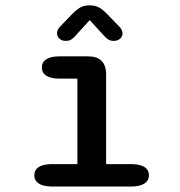

<svg xmlns="http://www.w3.org/2000/svg" viewBox="-20 -682 659 702"><path d="M171.5 0Q138.5 0 122 -10.8Q105.5 -21.5 105.5 -41Q105.5 -61 122 -71.5Q138.5 -82 171.5 -82H263V-394.5H198.5Q166 -394.5 149.5 -405Q133 -415.5 133 -435.5Q133 -455 149.5 -465.5Q166 -476 198.5 -476H301.5Q368 -476 368 -409.5V-82H458.5Q491 -82 507.8 -71.5Q524.5 -61 524.5 -41Q524.5 -21.5 507.8 -10.8Q491 0 458.5 0ZM416 -585Q428 -572.5 428 -560Q428 -548 418.8 -540.2Q409.5 -532.5 395 -532.5Q382 -532.5 373 -539.5Q364 -546.5 355 -557L308 -608.5L261 -557Q251.5 -545.5 242.8 -539Q234 -532.5 221 -532.5Q206.5 -532.5 197.5 -540.5Q188.5 -548.5 188.5 -560.5Q188.5 -573.5 200 -585L237.5 -624Q255 -643 270.2 -652.8Q285.5 -662.5 307.5 -662.5Q330 -662.5 345.2 -652.8Q360.5 -643 378 -624Z"/></svg>

Font: Sono ExtraLight Monospace Medium
Style: Regular
Weight: 500
Version: Version 2.112